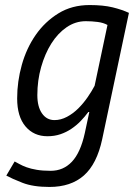

<svg xmlns="http://www.w3.org/2000/svg" viewBox="-20 -529 545 761"><path d="M385 23Q364 121 312.5 166.5Q261 212 176 212Q111 212 69 195.5Q27 179 5 167L38 111Q46 115 57.5 121.5Q69 128 85.5 134Q102 140 125.5 144Q149 148 181 148Q231 148 265 112Q299 76 316 -1L334 -85H330Q316 -66 299.5 -49Q283 -32 263 -18.5Q243 -5 219.5 3Q196 11 168 11Q114 11 81 -28Q48 -67 48 -139Q48 -206 66.5 -272Q85 -338 121.5 -390.5Q158 -443 211.5 -476Q265 -509 335 -509Q389 -509 426 -500Q463 -491 491 -478ZM196 -53Q221 -53 245.5 -66Q270 -79 290.5 -99.5Q311 -120 327.5 -144Q344 -168 355 -189L406 -430Q390 -439 367 -442Q344 -445 320 -445Q279 -445 244 -421Q209 -397 183.5 -356.5Q158 -316 143 -263Q128 -210 128 -152Q128 -106 146.5 -79.5Q165 -53 196 -53Z"/></svg>

Font: PT Sans
Style: Italic
Weight: 400
Italic angle: -12°
Designer: A.Korolkova, O.Umpeleva, V.Yefimov
Foundry: ParaType Ltd
Version: Version 2.003W OFL